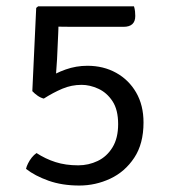

<svg xmlns="http://www.w3.org/2000/svg" viewBox="-20 -562 522 594"><path d="M156.5 -379Q155.5 -361.5 153.5 -335.5Q151.5 -309.5 148 -295L80 -280L92 -537.5L160 -527.5Q160.5 -509.5 160.8 -491.8Q161 -474 160 -456.5ZM60.5 -39.5Q62 -47 66.8 -56.5Q71.5 -66 78.2 -74.5Q85 -83 93 -88.5Q120.5 -70.5 151.8 -60.5Q183 -50.5 222 -50.5Q254 -50.5 282.2 -64Q310.5 -77.5 328 -106Q345.5 -134.5 345.5 -178Q345.5 -222.5 328 -249Q310.5 -275.5 284.2 -287.5Q258 -299.5 232.5 -299.5Q201 -299.5 172.8 -287.5Q144.5 -275.5 115.5 -257Q105.5 -259.5 96.5 -265.8Q87.5 -272 80 -280Q97 -299.5 123.8 -317.5Q150.5 -335.5 183 -347Q215.5 -358.5 250.5 -358.5Q300 -358.5 339.2 -336.8Q378.5 -315 401.2 -275.8Q424 -236.5 424 -183Q424 -117 395.2 -73.8Q366.5 -30.5 321 -9.2Q275.5 12 225.5 12Q172 12 130 -3Q88 -18 60.5 -39.5ZM394.5 -542.5Q397 -534.5 397.8 -526.2Q398.5 -518 398.5 -512.5Q398.5 -479 362 -479H205.5Q182 -479 160.8 -479.5Q139.5 -480 122.5 -480.8Q105.5 -481.5 95.5 -482L92 -537.5L98 -542.5Z"/></svg>

Font: Signika SC
Style: Regular
Weight: 300
Designer: Anna Giedryś
Foundry: Anna Giedryś
Version: Version 2.000